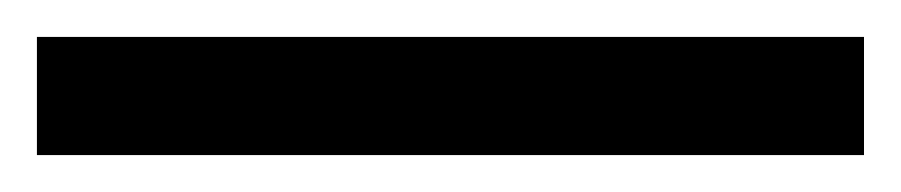

<svg xmlns="http://www.w3.org/2000/svg" viewBox="-22 70 488 104"><path d="M446 154H-2V90H446Z"/></svg>

Font: Noto Sans SignWriting
Style: Regular
Weight: 400
Designer: Monotype Design Team
Foundry: Monotype Imaging Inc.
Version: Version 2.004; ttfautohint (v1.8.4.7-5d5b)